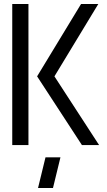

<svg xmlns="http://www.w3.org/2000/svg" viewBox="-20 -720 530 953"><path d="M168.8 213 205.8 61H280L243 213ZM386.6 0 164.2 -341 382.2 -700H467.8L250.2 -341L471.8 0ZM40.8 0V-700H121.2V0Z"/></svg>

Font: Stick No Bills ExtraLight
Style: Regular
Weight: 200
Designer: Kosala Senevirathne, Siva Puranthara, Lasantha Premarathna, Tharique Azeez
Foundry: mooniak
Version: Version 2.000